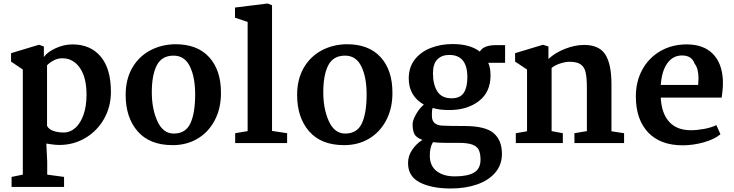

<svg xmlns="http://www.w3.org/2000/svg" viewBox="-20 -815 4184 1094"><path d="M612 -291Q612 -208 573.5 -139Q535 -70 467.5 -29.5Q400 11 318 11Q299 11 274 7.5Q249 4 244 3L249 106V180L345 193V250H46V193L110 180V-419L43 -464V-512L202 -560L230 -550V-490Q249 -518 296.5 -540Q344 -562 393 -562Q495 -562 553.5 -493Q612 -424 612 -291ZM248 -443V-98Q257 -79 283 -69.5Q309 -60 342 -60Q380 -60 409.5 -86.5Q439 -113 456 -161.5Q473 -210 473 -276Q473 -374 435 -428.5Q397 -483 335 -483Q309 -483 285.5 -470.5Q262 -458 248 -443Z M1239 -284Q1239 -196 1203 -128.5Q1167 -61 1105 -24.5Q1043 12 964 12Q833 12 764.5 -66.5Q696 -145 696 -274Q696 -362 732.5 -426.5Q769 -491 832.5 -526Q896 -561 976 -563Q1104 -564 1172 -489Q1240 -414 1239 -284ZM845 -289Q845 -194 877 -124Q909 -54 970 -54Q1038 -54 1065 -112.5Q1092 -171 1092 -277Q1092 -375 1062 -436.5Q1032 -498 969 -498Q902 -498 873.5 -443Q845 -388 845 -289Z M1391 -68V-690L1319 -714V-772L1505 -795L1530 -785V-69L1616 -56V0H1320V-56Z M2216 -284Q2216 -196 2180 -128.5Q2144 -61 2082 -24.5Q2020 12 1941 12Q1810 12 1741.5 -66.5Q1673 -145 1673 -274Q1673 -362 1709.5 -426.5Q1746 -491 1809.5 -526Q1873 -561 1953 -563Q2081 -564 2149 -489Q2217 -414 2216 -284ZM1822 -289Q1822 -194 1854 -124Q1886 -54 1947 -54Q2015 -54 2042 -112.5Q2069 -171 2069 -277Q2069 -375 2039 -436.5Q2009 -498 1946 -498Q1879 -498 1850.5 -443Q1822 -388 1822 -289Z M2714 -521Q2735 -558 2807 -558H2858V-457H2762Q2775 -428 2775 -385Q2775 -290 2708.5 -239Q2642 -188 2540 -188Q2482 -188 2445 -200Q2441 -186 2441 -171Q2441 -156 2441 -154Q2441 -100 2505 -99Q2541 -97 2626 -97Q2745 -97 2792.5 -56.5Q2840 -16 2840 62Q2840 124 2802 168.5Q2764 213 2698 236Q2632 259 2548 259Q2441 259 2373 225Q2305 191 2305 114Q2305 73 2329 38Q2353 3 2387 -18Q2351 -31 2341 -51.5Q2331 -72 2331 -107Q2331 -129 2350 -163Q2369 -197 2395 -219Q2309 -268 2309 -368Q2309 -432 2343.5 -476Q2378 -520 2435 -542Q2492 -564 2559 -564Q2658 -564 2714 -521ZM2447 -398Q2447 -333 2472 -294Q2497 -255 2553 -255Q2602 -255 2622.5 -286Q2643 -317 2643 -375Q2643 -502 2540 -502Q2497 -502 2472 -476.5Q2447 -451 2447 -398ZM2429 72Q2429 130 2468 160Q2507 190 2571 190Q2645 190 2681.5 168Q2718 146 2718 95Q2718 59 2707.5 38.5Q2697 18 2670 8.5Q2643 -1 2594 -1H2524Q2475 -1 2447 -5Q2429 24 2429 72Z M2983 -67V-419L2915 -464V-512L3074 -560L3105 -550V-479Q3142 -514 3199 -536.5Q3256 -559 3308 -559Q3394 -559 3429 -504.5Q3464 -450 3464 -335V-67L3536 -56V0H3253V-56L3324 -68V-314Q3324 -371 3317 -402Q3310 -433 3289 -448Q3268 -463 3225 -463Q3203 -463 3174 -454Q3145 -445 3123 -428V-68L3187 -56V0H2919V-56Z M4099 -358Q4100 -324 4096.5 -295Q4093 -266 4092 -259H3745Q3749 -170 3792.5 -121.5Q3836 -73 3916 -73Q3952 -73 3992.5 -80.5Q4033 -88 4062 -102L4085 -50Q4051 -21 3990 -4Q3929 13 3870 13Q3742 13 3672.5 -61Q3603 -135 3603 -265Q3603 -351 3640 -418.5Q3677 -486 3743 -524Q3809 -562 3893 -562Q3988 -562 4041 -509Q4094 -456 4099 -358ZM3745 -331H3958Q3960 -355 3960 -368Q3960 -425 3938 -452Q3922 -499 3866 -499Q3815 -499 3783 -455.5Q3751 -412 3745 -331Z"/></svg>

Font: Martel ExtraBold
Style: Regular
Weight: 800
Designer: Dan Reynolds
Foundry: Dan Reynolds
Version: Version 1.001; ttfautohint (v1.1) -l 5 -r 5 -G 72 -x 0 -D la